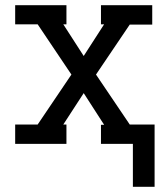

<svg xmlns="http://www.w3.org/2000/svg" viewBox="-20 -550 640 734"><path d="M571 164H488V0H366V-73H378L300 -194L222 -74H234V0H38V-74H124L253 -265L124 -457H38V-530H234V-457H222L300 -336L378 -457H366V-530H562V-456H476L347 -265L476 -74H571Z"/></svg>

Font: Iosevka Slab Extended
Style: Regular
Weight: 400
Width: 7
Monospace: yes
Designer: Belleve Invis
Foundry: Belleve Invis
Version: Version 11.1.1; ttfautohint (v1.8.3)